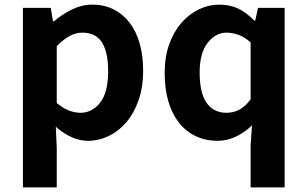

<svg xmlns="http://www.w3.org/2000/svg" viewBox="-20 -594 1328 829"><path d="M199 -560 209 -502H213Q248 -532 290.5 -553Q333 -574 378 -574Q430 -574 470.5 -553.5Q511 -533 539.5 -496Q568 -459 583 -406.5Q598 -354 598 -289Q598 -217 578 -160.5Q558 -104 525 -65.5Q492 -27 449 -6.5Q406 14 360 14Q325 14 291 -1Q257 -16 225 -43Q224 -45 223 -45.5Q222 -46 221 -47L225 45V215H79V-560ZM225 -149Q253 -126 278.5 -116.5Q304 -107 327 -107Q378 -107 412.5 -151Q447 -195 447 -287Q447 -368 420.5 -410.5Q394 -453 336 -453Q307 -453 280.5 -438.5Q254 -424 225 -395Z M920 14Q868 14 825.5 -6Q783 -26 753 -64Q723 -102 707 -156Q691 -210 691 -279Q691 -348 710.5 -402.5Q730 -457 763 -495Q796 -533 838.5 -553.5Q881 -574 926 -574Q973 -574 1008.5 -557Q1044 -540 1078 -505H1082L1094 -560H1209V215H1062V37L1068 -53Q1039 -24 1000.5 -5Q962 14 920 14ZM958 -453Q911 -453 876.5 -409Q842 -365 842 -281Q842 -193 872 -150Q902 -107 958 -107Q987 -107 1012.5 -120Q1038 -133 1062 -165V-411Q1036 -434 1010 -443.5Q984 -453 958 -453Z"/></svg>

Font: Kinto Sans
Style: Bold
Weight: 700
Designer: Authors: Ryoko NISHIZUKA  (kana & ideographs); Paul D. Hunt (Latin, Greek & Cyrillic); Wenlong ZHANG  (bopomofo); Sandol
Foundry: Adobe Systems Incorporated, ookami Inc.
Version: Version 0.001